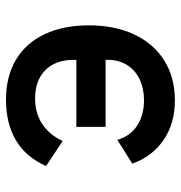

<svg xmlns="http://www.w3.org/2000/svg" viewBox="-2 -590 603 640"><g transform="rotate(90 300.0 -270.5)"><path d="M65 -264.5Q65 -351.5 95.5 -416.2Q126 -481 182.5 -516.2Q239 -551.5 315 -551.5Q392.5 -551.5 447.5 -513.5Q502.5 -475.5 526 -409.5L446.5 -359.5Q434.5 -402.5 399.5 -425.5Q364.5 -448.5 315 -448.5Q275.5 -448.5 245 -434Q214.5 -419.5 197.2 -392Q180 -364.5 180 -327.5V-320.5H403.5V-223H180V-214.5Q180 -153.5 214.5 -119.5Q249 -85.5 308.5 -85.5Q357.5 -85.5 393.8 -109.2Q430 -133 450.5 -177.5L534 -122Q504 -54.5 448 -21.5Q392 11.5 313 11.5Q234.5 11.5 178.8 -22.2Q123 -56 94 -118.2Q65 -180.5 65 -264.5Z"/></g></svg>

Font: JuliaMono
Style: Bold
Weight: 700
Monospace: yes
Designer: cormullion
Foundry: corm
Version: Version 0.055; ttfautohint (v1.8.4)